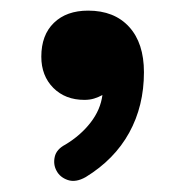

<svg xmlns="http://www.w3.org/2000/svg" viewBox="-20 -762 349 356"><path d="M143.4 -742.3Q103.3 -742.3 80 -719.7Q56.6 -697.1 56.6 -656.9Q56.6 -621.5 78.8 -599.1Q101 -576.8 136.5 -576.8Q146.4 -576.8 154.5 -579.3Q162.6 -581.8 169.9 -585.8Q166.4 -558.5 147.9 -534.7Q129.5 -510.9 101.2 -493.9Q84.6 -485.2 81.5 -471.2Q78.4 -457.2 84.7 -445.6Q91.1 -433.2 105.8 -428.2Q120.5 -423.2 139 -433.7Q192.3 -466.4 219.6 -516Q246.9 -565.6 246.9 -628.1Q246.9 -682.1 219.4 -712.2Q191.9 -742.3 143.4 -742.3Z"/></svg>

Font: Mikhak VF
Style: Regular
Weight: 100
Designer: Amin Abedi
Version: Version 3.001